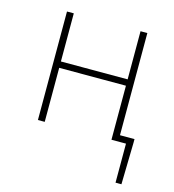

<svg xmlns="http://www.w3.org/2000/svg" viewBox="-99 -561 739 817"><g transform="rotate(15 270.0 -153.0)"><path d="M96 0H126V-238H420V0H484V172H510L514 -12V-28H450V-478H420V-266H126V-478H96Z"/></g></svg>

Font: Source Sans Pro ExtraLight
Style: Regular
Weight: 200
Designer: Paul D. Hunt
Foundry: Adobe Systems Incorporated
Version: Version 3.006;hotconv 1.0.111;makeotfexe 2.5.65597